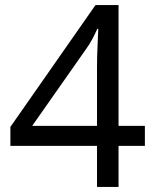

<svg xmlns="http://www.w3.org/2000/svg" viewBox="-20 -738 612 758"><path d="M552 -162H448V0H363V-162H21V-237L357 -718H448V-241H552ZM363 -466Q363 -518 365 -554.5Q367 -591 368 -624H364Q356 -605 344 -583Q332 -561 321 -546L107 -241H363Z"/></svg>

Font: Noto Sans Meroitic
Style: Regular
Weight: 400
Designer: Monotype Design Team
Foundry: Monotype Imaging Inc.
Version: Version 2.002; ttfautohint (v1.8.4.7-5d5b)